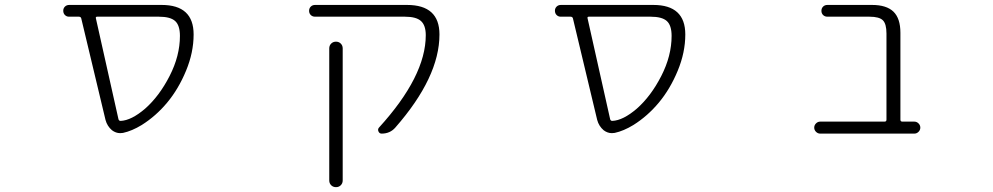

<svg xmlns="http://www.w3.org/2000/svg" viewBox="-20 -565 4040 781"><path d="M375 -497.1Q368.2 -497.1 370.1 -490.2L461.9 -80.1Q463.9 -73.2 470.7 -73.2Q514.6 -75.2 570.3 -123Q627.9 -173.8 669.9 -255.9Q711.9 -337.9 711.9 -418.9Q711.9 -461.9 692.4 -479.5Q672.9 -497.1 626 -497.1ZM767.6 -424.8Q767.6 -351.6 736.8 -277.3Q706.1 -203.1 660.2 -147.9Q614.3 -92.8 556.6 -56.6Q516.6 -32.2 480.5 -24.4Q474.6 -23.4 468.8 -23.4Q451.2 -23.4 435.5 -35.2Q416 -51.8 409.2 -77.1L310.5 -490.2Q308.6 -497.1 300.8 -497.1H260.7Q251 -497.1 244.1 -503.9Q237.3 -510.7 237.3 -521.5Q237.3 -531.2 244.1 -538.1Q251 -544.9 261.7 -544.9H635.7Q636.7 -544.9 637.7 -544.9Q767.6 -544.9 767.6 -424.8Z M1635.7 -544.9Q1767.6 -544.9 1767.6 -424.8Q1767.6 -251 1587.9 -45.9Q1566.4 -21.5 1532.2 -21.5Q1523.4 -21.5 1519.5 -30.3Q1515.6 -39.1 1521.5 -45.9Q1711.9 -254.9 1711.9 -421.9Q1711.9 -461.9 1692.4 -479.5Q1672.9 -497.1 1627 -497.1H1261.7Q1251 -497.1 1244.1 -503.9Q1237.3 -510.7 1237.3 -521Q1237.3 -531.2 1244.1 -538.1Q1251 -544.9 1261.7 -544.9ZM1319.3 168.9V-368.2Q1319.3 -379.9 1327.1 -387.7Q1335 -395.5 1346.7 -395.5Q1358.4 -395.5 1366.2 -387.7Q1374 -379.9 1374 -368.2V168.9Q1374 180.7 1366.2 188.5Q1358.4 196.3 1346.7 196.3Q1335 196.3 1327.1 188.5Q1319.3 180.7 1319.3 168.9Z M2375 -497.1Q2368.2 -497.1 2370.1 -490.2L2461.9 -80.1Q2463.9 -73.2 2470.7 -73.2Q2514.6 -75.2 2570.3 -123Q2627.9 -173.8 2669.9 -255.9Q2711.9 -337.9 2711.9 -418.9Q2711.9 -461.9 2692.4 -479.5Q2672.9 -497.1 2626 -497.1ZM2767.6 -424.8Q2767.6 -351.6 2736.8 -277.3Q2706.1 -203.1 2660.2 -147.9Q2614.3 -92.8 2556.6 -56.6Q2516.6 -32.2 2480.5 -24.4Q2474.6 -23.4 2468.8 -23.4Q2451.2 -23.4 2435.5 -35.2Q2416 -51.8 2409.2 -77.1L2310.5 -490.2Q2308.6 -497.1 2300.8 -497.1H2260.7Q2251 -497.1 2244.1 -503.9Q2237.3 -510.7 2237.3 -521.5Q2237.3 -531.2 2244.1 -538.1Q2251 -544.9 2261.7 -544.9H2635.7Q2636.7 -544.9 2637.7 -544.9Q2767.6 -544.9 2767.6 -424.8Z M3585.9 -428.7Q3585.9 -467.8 3571.3 -482.4Q3556.6 -497.1 3516.6 -497.1H3345.7Q3335 -497.1 3328.1 -503.9Q3321.3 -510.7 3321.3 -521Q3321.3 -531.2 3328.1 -538.1Q3335 -544.9 3345.7 -544.9H3527.3Q3585.9 -544.9 3614.3 -517.6Q3642.6 -490.2 3642.6 -431.6V-78.1Q3642.6 -70.3 3650.4 -70.3H3699.2Q3709 -70.3 3716.3 -63Q3723.6 -55.7 3723.6 -45.9Q3723.6 -36.1 3716.3 -28.8Q3709 -21.5 3699.2 -21.5H3316.4Q3306.6 -21.5 3299.3 -28.8Q3292 -36.1 3292 -45.9Q3292 -55.7 3299.3 -63Q3306.6 -70.3 3316.4 -70.3H3578.1Q3585.9 -70.3 3585.9 -78.1Z"/></svg>

Font: Rounded Mgen+ 1m light
Style: Regular
Weight: 200
Designer: [Source Han Sans]
Ryoko NISHIZUKA  (kana & ideographs); Paul D. Hunt (Latin, Greek & Cyrillic); Wenlong ZHANG  (bopomofo
Version: Version 1.059.20150602